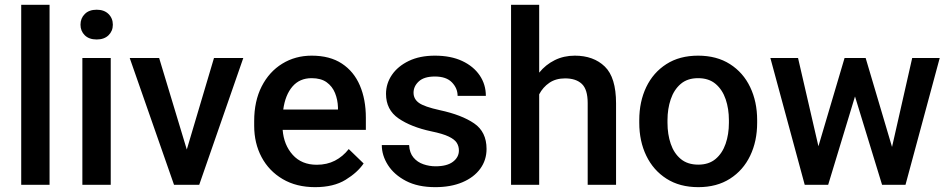

<svg xmlns="http://www.w3.org/2000/svg" viewBox="-20 -770 3955 800"><path d="M186.5 -750V0H68.4V-750Z M315.4 -667Q315.4 -693.8 333.3 -711.7Q351.1 -729.5 382.8 -729.5Q414.1 -729.5 432.1 -711.7Q450.2 -693.8 450.2 -667Q450.2 -640.6 432.1 -623Q414.1 -605.5 382.8 -605.5Q351.1 -605.5 333.3 -623Q315.4 -640.6 315.4 -667ZM441.4 -528.3V0H323.2V-528.3Z M643.1 -528.3 758.3 -147 871.6 -528.3H993.7L810.1 0H705.1L520.5 -528.3Z M1293 9.8Q1214.8 9.8 1157.7 -23.9Q1100.6 -57.6 1069.8 -115.5Q1039.1 -173.3 1039.1 -246.1V-265.6Q1039.1 -348.6 1070.3 -409.9Q1101.6 -471.2 1156 -504.6Q1210.4 -538.1 1278.8 -538.1Q1354.5 -538.1 1404.5 -505.1Q1454.6 -472.2 1479.5 -413.8Q1504.4 -355.5 1504.4 -279.3V-229H1157.7Q1162.6 -166 1199.7 -124.8Q1236.8 -83.5 1299.8 -83.5Q1342.3 -83.5 1375.5 -100.6Q1408.7 -117.7 1433.1 -148.9L1495.1 -88.9Q1469.7 -51.3 1419.9 -20.8Q1370.1 9.8 1293 9.8ZM1278.3 -444.3Q1228.5 -444.3 1198.5 -409.4Q1168.5 -374.5 1160.2 -313.5H1388.2V-322.8Q1387.2 -354.5 1376 -382.3Q1364.7 -410.2 1341.1 -427.2Q1317.4 -444.3 1278.3 -444.3Z M1892.1 -143.1Q1892.1 -160.6 1883.3 -174.8Q1874.5 -189 1849.9 -200.9Q1825.2 -212.9 1777.3 -222.7Q1692.9 -240.7 1640.6 -276.6Q1588.4 -312.5 1588.4 -378.9Q1588.4 -421.9 1613 -458Q1637.7 -494.1 1683.3 -516.1Q1729 -538.1 1792 -538.1Q1858.4 -538.1 1905.8 -515.9Q1953.1 -493.7 1978.8 -455.8Q2004.4 -418 2004.4 -370.6H1886.7Q1886.7 -402.3 1863 -426.8Q1839.4 -451.2 1792 -451.2Q1747.1 -451.2 1725.1 -430.9Q1703.1 -410.6 1703.1 -383.8Q1703.1 -357.4 1725.6 -341.3Q1748 -325.2 1812.5 -311Q1903.3 -291.5 1955.3 -256.1Q2007.3 -220.7 2007.3 -149.4Q2007.3 -103 1981 -66.9Q1954.6 -30.8 1906.5 -10.5Q1858.4 9.8 1793.5 9.8Q1721.2 9.8 1671.6 -16.1Q1622.1 -42 1596.4 -82.3Q1570.8 -122.6 1570.8 -165.5H1684.6Q1686.5 -132.8 1702.9 -113.5Q1719.2 -94.2 1743.9 -85.7Q1768.6 -77.1 1794.9 -77.1Q1842.3 -77.1 1867.2 -95.9Q1892.1 -114.7 1892.1 -143.1Z M2226.6 -750V-467.3Q2253.4 -500.5 2291.3 -519.3Q2329.1 -538.1 2375 -538.1Q2453.1 -538.1 2500 -492.7Q2546.9 -447.3 2546.9 -339.4V0H2428.7V-340.3Q2428.7 -397.5 2404.3 -420.4Q2379.9 -443.4 2334.5 -443.4Q2295.9 -443.4 2269 -425Q2242.2 -406.7 2226.6 -377V0H2109.4V-750Z M2643.6 -258.3V-269.5Q2643.6 -346.2 2672.6 -407Q2701.7 -467.8 2756.6 -502.9Q2811.5 -538.1 2888.7 -538.1Q2966.3 -538.1 3021.5 -502.9Q3076.7 -467.8 3105.7 -407Q3134.8 -346.2 3134.8 -269.5V-258.3Q3134.8 -181.6 3105.7 -121.1Q3076.7 -60.5 3021.7 -25.4Q2966.8 9.8 2889.6 9.8Q2812 9.8 2757.1 -25.4Q2702.1 -60.5 2672.9 -121.1Q2643.6 -181.6 2643.6 -258.3ZM2761.2 -269.5V-258.3Q2761.2 -210.4 2774.7 -170.9Q2788.1 -131.3 2816.4 -107.7Q2844.7 -84 2889.6 -84Q2933.6 -84 2961.7 -107.7Q2989.7 -131.3 3003.4 -170.9Q3017.1 -210.4 3017.1 -258.3V-269.5Q3017.1 -316.4 3003.7 -356.2Q2990.2 -396 2961.9 -420.2Q2933.6 -444.3 2888.7 -444.3Q2844.2 -444.3 2816.2 -420.2Q2788.1 -396 2774.7 -356.2Q2761.2 -316.4 2761.2 -269.5Z M3305.2 -528.3 3390.1 -160.6 3499 -528.3H3586.9L3696.8 -157.7L3780.8 -528.3H3895.5L3752.9 0H3655.3L3542.5 -368.2L3430.7 0H3333L3189.9 -528.3Z"/></svg>

Font: Vazirmatn RD FD Medium
Style: Regular
Weight: 500
Designer: Saber Rastikerdar
Foundry: Saber Rastikerdar
Version: Version 33.003